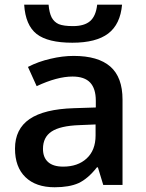

<svg xmlns="http://www.w3.org/2000/svg" viewBox="-20 -788 620 818"><path d="M502 0H419.9L397 -75.2H393.1Q354.5 -26.4 314.5 -7.8Q274.9 9.8 212.9 9.8Q132.8 9.8 88.4 -33.2Q43.9 -76.2 43.9 -154.8Q43.9 -238.3 106 -280.8Q168 -323.2 294.9 -327.1L388.2 -330.1V-358.9Q388.2 -410.6 364 -436.3Q339.8 -461.9 289.1 -461.9Q223.6 -461.9 136.2 -420.9L99.1 -502.9Q143.6 -525.9 195.3 -537.6Q246.1 -549.8 293.9 -549.8Q397.9 -549.8 450 -504.4Q502 -459 502 -363.8ZM249 -78.1Q311.5 -78.1 349.1 -112.8Q387.2 -147.9 387.2 -210.9V-257.8L317.9 -254.9Q236.8 -252 200 -227.8Q163.1 -203.6 163.1 -153.8Q163.1 -117.2 184.8 -97.7Q206.5 -78.1 249 -78.1ZM288.1 -606Q184.1 -606 136.2 -643.1Q88.4 -680.7 83 -768.1H187Q189.9 -733.4 200.2 -713.4Q210.9 -693.8 230.5 -685.1Q251 -676.8 291 -676.8Q339.4 -676.8 364 -698.2Q388.7 -719.7 394 -768.1H500Q492.7 -684.6 441.2 -645.3Q389.6 -606 288.1 -606Z"/></svg>

Font: Open Sans
Style: SemiBold
Weight: 600
Foundry: Ascender Corporation
Version: Version 1.10